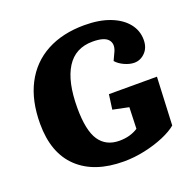

<svg xmlns="http://www.w3.org/2000/svg" viewBox="-128 -845 993 988"><g transform="rotate(-20 368.5 -350.5)"><path d="M695 -338 683 -75Q656 -52 608 -31.5Q560 -11 502 1.5Q444 14 387 14Q226 14 136.5 -70.5Q47 -155 47 -315Q47 -442 93.5 -531.5Q140 -621 227 -668Q314 -715 434 -715Q515 -715 573.5 -692.5Q632 -670 664 -630.5Q696 -591 696 -540Q696 -497 670.5 -471Q645 -445 611 -445Q586 -445 557.5 -458Q529 -471 513 -490L534 -535Q550 -573 529 -597Q508 -621 445 -621Q350 -621 302.5 -545.5Q255 -470 255 -327Q255 -203 292 -148.5Q329 -94 402 -94Q461 -94 504 -122L508 -239L421 -257L432 -338Z"/></g></svg>

Font: Literata 12pt ExtraBold
Style: Italic
Weight: 800
Italic angle: -2°
Designer: Latin by Veronika Burian and Jose Scaglione. Greek by Irene Vlachou. Cyrillic by Vera Evstafieva
Foundry: TypeTogether
Version: Version 3.002